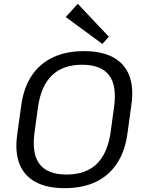

<svg xmlns="http://www.w3.org/2000/svg" viewBox="-20 -975 754 1003"><path d="M318 7.9Q225.6 7.9 165.8 -24.3Q105.9 -56.5 81.5 -119.3Q57 -182.1 70 -272.7L91.4 -427.3Q104.4 -518.7 146.5 -581.1Q188.6 -643.5 257.3 -675.7Q325.9 -707.9 418.3 -707.9Q511.6 -707.9 571 -675.7Q630.4 -643.5 654.9 -581.1Q679.4 -518.7 666.4 -427.3L645 -272.7Q632 -182.1 589.8 -119.3Q547.7 -56.5 479.5 -24.3Q411.3 7.9 318 7.9ZM327.5 -63.2Q427.6 -63.2 484.8 -118.2Q542 -173.1 558 -285L575.7 -415Q591.6 -526.9 549.9 -581.8Q508.2 -636.8 408.9 -636.8Q309.6 -636.8 252 -581.8Q194.3 -526.9 178.4 -415L160.7 -285Q144.8 -173.1 186.4 -118.2Q228.1 -63.2 327.5 -63.2ZM548.3 -783.5 515.1 -745.2 323.5 -886 386.3 -955.1Z"/></svg>

Font: Pathway Extreme 8pt Thin
Style: Italic
Weight: 100
Italic angle: -8°
Designer: Eduardo Rodriguez Tunni
Foundry: Eduardo Rodriguez Tunni
Version: Version 1.000